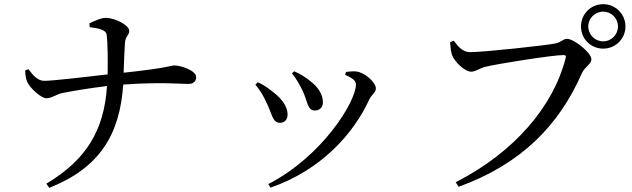

<svg xmlns="http://www.w3.org/2000/svg" viewBox="-20 -852 3040 924"><path d="M412 -721C445 -717 489 -711 493 -686C499 -645 499 -559 498 -494C397 -482 234 -463 193 -463C160 -463 138 -491 117 -519L101 -513C102 -489 105 -470 112 -456C123 -431 176 -379 204 -379C231 -380 248 -397 279 -404C327 -414 419 -429 495 -438C481 -223 394 -82 203 32L217 52C460 -44 557 -205 573 -445C752 -458 851 -448 887 -448C907 -448 924 -458 924 -481C924 -512 852 -537 819 -537C800 -537 797 -526 575 -502C577 -547 578 -599 581 -641C583 -681 602 -680 602 -704C602 -729 537 -766 488 -766C465 -766 427 -748 410 -739Z M1437 -414C1461 -362 1460 -320 1495 -320C1515 -320 1534 -333 1534 -359C1534 -400 1509 -434 1473 -462C1449 -482 1426 -495 1396 -509L1385 -499C1404 -477 1424 -441 1437 -414ZM1758 -375C1770 -398 1789 -408 1789 -426C1789 -455 1736 -503 1695 -508C1678 -510 1659 -507 1645 -506L1641 -492C1677 -476 1693 -463 1693 -446C1693 -362 1530 -99 1271 34L1282 51C1527 -34 1682 -209 1758 -375ZM1263 -357C1290 -303 1291 -261 1327 -261C1351 -261 1364 -278 1364 -301C1364 -338 1338 -376 1293 -410C1276 -424 1249 -444 1221 -456L1209 -445C1229 -421 1247 -393 1263 -357Z M2883 -618C2942 -618 2990 -665 2990 -725C2990 -784 2942 -832 2883 -832C2823 -832 2776 -784 2776 -725C2776 -665 2823 -618 2883 -618ZM2883 -796C2922 -796 2954 -764 2954 -725C2954 -685 2922 -653 2883 -653C2843 -653 2811 -685 2811 -725C2811 -764 2843 -796 2883 -796ZM2164 -656 2146 -649C2148 -621 2150 -605 2155 -588C2165 -559 2214 -507 2248 -507C2269 -507 2291 -525 2318 -531C2375 -545 2640 -587 2691 -587C2700 -587 2706 -585 2702 -572C2644 -342 2456 -119 2173 25L2187 47C2491 -63 2671 -251 2780 -499C2795 -532 2826 -542 2826 -567C2826 -598 2743 -665 2709 -665C2689 -665 2684 -650 2654 -643C2605 -633 2305 -601 2242 -601C2206 -601 2183 -630 2164 -656Z"/></svg>

Font: Source Han Serif JP Medium
Style: Regular
Weight: 500
Designer: Ryoko NISHIZUKA 西塚涼子 (kana & ideographs); Frank Grießhammer (Latin, Greek & Cyrillic); Wenlong ZHANG 张文龙 (bopomofo); San
Foundry: Adobe Systems Incorporated
Version: Version 1.001;PS 1.001;hotconv 16.6.54;makeotf.lib2.5.65590